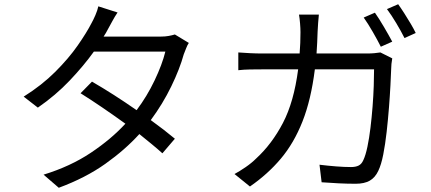

<svg xmlns="http://www.w3.org/2000/svg" viewBox="-20 -844 2040 908"><path d="M536 -785Q523 -766 511 -743.5Q499 -721 491 -707Q482 -689 470 -671H741Q761 -671 777.5 -674Q794 -677 807 -681L873 -641Q866 -631 860 -615Q854 -599 849 -587Q830 -518 790 -435.5Q750 -353 693 -276Q725 -253 754 -230.5Q783 -208 807 -188L748 -119Q726 -139 698 -162Q670 -185 639 -210Q572 -136 478.5 -69.5Q385 -3 258 44L186 -18Q313 -57 409.5 -121.5Q506 -186 573 -259Q519 -298 464 -335.5Q409 -373 361 -403L415 -458Q517 -399 626 -323Q675 -388 711 -463.5Q747 -539 762 -600H424Q376 -533 309.5 -463Q243 -393 159 -335L92 -387Q178 -441 241.5 -504.5Q305 -568 347.5 -629Q390 -690 413 -735Q421 -749 431 -772Q441 -795 445 -814Z M1753 -784Q1772 -757 1795.5 -717Q1819 -677 1835 -647L1781 -623Q1766 -653 1743 -693Q1720 -733 1700 -761ZM1863 -824Q1876 -806 1892 -781Q1908 -756 1922.5 -731.5Q1937 -707 1946 -688L1893 -664Q1877 -696 1854 -734.5Q1831 -773 1810 -801ZM1488 -775Q1486 -759 1484.5 -735.5Q1483 -712 1482 -694Q1481 -667 1480 -641.5Q1479 -616 1477 -591H1715Q1735 -591 1750.5 -592.5Q1766 -594 1779 -596L1835 -568Q1830 -540 1830 -519Q1829 -490 1826.5 -441.5Q1824 -393 1819.5 -335.5Q1815 -278 1808.5 -220Q1802 -162 1792.5 -113.5Q1783 -65 1769 -36Q1754 -4 1728.5 10.5Q1703 25 1662 25Q1624 25 1582 23Q1540 21 1501 18L1491 -65Q1532 -60 1570.5 -57Q1609 -54 1640 -54Q1662 -54 1676 -61Q1690 -68 1698 -86Q1709 -109 1717.5 -149.5Q1726 -190 1732 -239.5Q1738 -289 1742 -340.5Q1746 -392 1747.5 -438Q1749 -484 1749 -516H1469Q1451 -372 1410.5 -269.5Q1370 -167 1308 -93.5Q1246 -20 1162 38L1089 -21Q1113 -34 1141.5 -53.5Q1170 -73 1192 -95Q1266 -163 1318 -262.5Q1370 -362 1390 -516H1222Q1193 -516 1163 -515.5Q1133 -515 1107 -512V-596Q1133 -594 1163 -592.5Q1193 -591 1221 -591H1397Q1399 -615 1400 -640.5Q1401 -666 1401 -692Q1401 -709 1399 -733.5Q1397 -758 1394 -775Z"/></svg>

Font: Chiron Sans HK TT
Style: Regular
Weight: 400
Designer: Ryoko NISHIZUKA 西塚涼子 (kana, bopomofo & ideographs); Paul D. Hunt (Latin, Greek & Cyrillic); Sandoll Communications 산돌커뮤니
Foundry: Adobe
Version: Version 2.022;hotconv 1.0.109;makeotfexe 2.5.65596